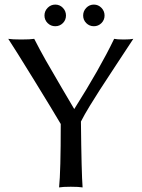

<svg xmlns="http://www.w3.org/2000/svg" viewBox="-20 -818 622 841"><path d="M334.5 -285.6Q336.9 -59.6 341.8 2.9Q325.7 0 290 0Q254.9 0 238.8 2.9Q246.1 -66.4 246.1 -274.9Q214.4 -329.1 129.2 -467.5Q43.9 -606 16.1 -647.9Q33.2 -645 73.2 -645Q112.8 -645 129.9 -647.9Q154.3 -600.1 180.2 -554.2Q206.1 -508.3 248.8 -436Q291.5 -363.8 305.2 -340.3Q417 -517.1 480 -647.9Q492.2 -645 522 -645Q550.8 -645 564 -647.9Q536.6 -606.4 485.8 -529.1Q435.1 -451.7 416.5 -423.1Q397.9 -394.5 373.5 -354.5Q349.1 -314.5 334.5 -285.6ZM357.9 -716.8Q344.2 -730.5 344.2 -750Q344.2 -769.5 357.9 -783.7Q371.6 -797.9 391.1 -797.9Q410.6 -797.9 424.3 -783.7Q438 -769.5 438 -750Q438 -730.5 424.3 -716.8Q410.6 -703.1 391.1 -703.1Q371.6 -703.1 357.9 -716.8ZM188.7 -716.8Q174.8 -730.5 174.8 -750Q174.8 -769.5 188.7 -783.7Q202.6 -797.9 222.2 -797.9Q241.7 -797.9 255.4 -783.7Q269 -769.5 269 -750Q269 -730.5 255.4 -716.8Q241.7 -703.1 222.2 -703.1Q202.6 -703.1 188.7 -716.8Z"/></svg>

Font: Linux Biolinum
Style: Regular
Weight: 400
Designer: Philipp H. Poll
Foundry: Philipp H. Poll
Version: Version 0.6.4